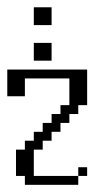

<svg xmlns="http://www.w3.org/2000/svg" viewBox="-20 -459 284 527"><path d="M194.8 23.9V0H219.2V23.9ZM48.3 48.3V23.9H23.9V-48.3H48.3V-72.8H72.8V-97.2H97.2V-121.6H121.6V-146H146V-170.4H170.4V-243.7H48.3V-194.8H0V-268.1H219.2V-170.4H194.8V-146H170.4V-121.6H146V-97.2H121.6V-72.8H97.2V-48.3H72.8V23.9H194.8V48.3ZM72.8 -292.5V-341.3H121.6V-292.5ZM72.8 -390.1V-439H121.6V-390.1Z"/></svg>

Font: FS Mondwest Regular
Style: Regular
Weight: 400
Designer: NZWStudios2024
Foundry: https://fontstruct.com
Version: Version 1.0